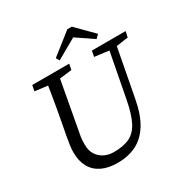

<svg xmlns="http://www.w3.org/2000/svg" viewBox="-195 -1020 1151 1193"><g transform="rotate(-30 380.0 -423.0)"><path d="M203 -614 82 -629 90 -670H355L347 -629L222 -614ZM310 15Q243 15 196.5 -7.5Q150 -30 126 -73.5Q102 -117 102 -179Q102 -204 106 -231Q110 -258 115 -286L129 -360Q139 -412 148 -463.5Q157 -515 165.5 -567Q174 -619 182 -670H269L198 -282Q194 -263 190.5 -241.5Q187 -220 187 -185Q187 -143 205.5 -114Q224 -85 254.5 -70Q285 -55 321 -55Q391 -55 435 -76Q479 -97 506.5 -150Q534 -203 552 -298L623 -670H676L601 -274Q581 -168 540.5 -104.5Q500 -41 441.5 -13Q383 15 310 15ZM626 -614 510 -629 518 -670H760L751 -629L646 -614ZM484 -861 603 -741 579 -717 420 -825H504L314 -717L300 -741L452 -861Z"/></g></svg>

Font: Source Serif 4
Style: Italic
Weight: 400
Italic angle: -12°
Designer: Frank Grießhammer
Foundry: Adobe Systems Incorporated
Version: Version 4.004;hotconv 1.0.116;makeotfexe 2.5.65601